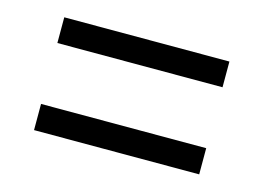

<svg xmlns="http://www.w3.org/2000/svg" viewBox="-49 -562 563 411"><g transform="rotate(15 232.5 -357.0)"><path d="M50 -425H416V-482H50ZM50 -232H416V-290H50Z"/></g></svg>

Font: Noto Serif Bengali Condensed
Style: Regular
Weight: 400
Width: 3
Designer: Juan Bruce, Universal Thirst, Indian Type Foundry and the Monotype Design Team.
Foundry: Monotype Imaging Inc.
Version: Version 2.003